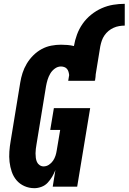

<svg xmlns="http://www.w3.org/2000/svg" viewBox="-20 -977 673 1005"><path d="M160 8Q132 8 107.5 -3Q83 -14 66.5 -33.5Q50 -53 41.5 -78Q33 -103 30 -129.5Q27 -156 29 -184Q31 -212 36 -240L86 -545Q90 -570 98 -595Q106 -620 120 -643.5Q134 -667 154 -687Q174 -707 198 -720Q222 -733 248 -738Q274 -743 299 -743Q317 -743 334 -741.5Q351 -740 367 -736Q372 -766 383 -796Q394 -826 412.5 -852.5Q431 -879 457 -900Q483 -921 512.5 -934Q542 -947 572.5 -952Q603 -957 633 -957V-843Q619 -843 604 -840.5Q589 -838 574.5 -831.5Q560 -825 548 -815Q536 -805 527 -792Q518 -779 513 -764.5Q508 -750 505 -735L481 -588Q481 -581 480 -574Q479 -567 478 -560Q478 -559 478 -557.5Q478 -556 477 -555H475V-554H337L342 -584Q341 -593 338.5 -601.5Q336 -610 330.5 -616.5Q325 -623 316.5 -626Q308 -629 299 -629Q282 -629 267 -618Q252 -607 243 -591.5Q234 -576 229 -559.5Q224 -543 221 -526L171 -221Q169 -209 167.5 -197.5Q166 -186 166 -174Q166 -162 167.5 -150.5Q169 -139 173.5 -129Q178 -119 187.5 -112.5Q197 -106 208 -106Q223 -106 236 -114.5Q249 -123 257.5 -135.5Q266 -148 270.5 -162Q275 -176 277 -190L295 -297H243L262 -411H452L384 0H256L270 -87Q263 -69 253 -52Q243 -35 229.5 -20.5Q216 -6 197 1Q178 8 160 8Z"/></svg>

Font: Iosevka Slab Heavy Oblique
Style: Regular
Weight: 900
Italic angle: -9°
Monospace: yes
Designer: Belleve Invis
Foundry: Belleve Invis
Version: Version 11.1.1; ttfautohint (v1.8.3)